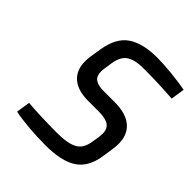

<svg xmlns="http://www.w3.org/2000/svg" viewBox="-203 -878 1019 1019"><g transform="rotate(45 306.0 -368.5)"><path d="M69 -14 81 -92Q172 -84 303 -84Q378 -84 417 -105Q456 -126 464 -184L471 -225Q473 -245 473 -252Q473 -288 450 -304.5Q427 -321 375 -321H295Q218 -321 176.5 -356.5Q135 -392 135 -458Q135 -477 138 -498L148 -560Q164 -661 224.5 -702Q285 -743 392 -743Q437 -743 501.5 -736.5Q566 -730 612 -721L600 -643Q491 -651 382 -651Q318 -651 284.5 -629.5Q251 -608 242 -550L236 -509Q233 -494 233 -481Q233 -446 253.5 -431Q274 -416 318 -416H400Q484 -416 527.5 -379Q571 -342 571 -275Q571 -258 568 -235L558 -167Q543 -73 481.5 -33.5Q420 6 302 6Q238 6 174 0.5Q110 -5 69 -14Z"/></g></svg>

Font: Exo Medium
Style: Italic
Weight: 500
Italic angle: -9°
Designer: Natanael Gama
Foundry: Natanael Gama
Version: Version 1.500; ttfautohint (v1.6)